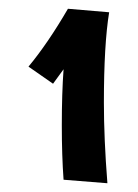

<svg xmlns="http://www.w3.org/2000/svg" viewBox="-20 -663 314 438"><path d="M101 -472 45 -511Q89 -564 135 -643L229 -635Q217 -561 217 -429Q217 -347 225 -245L125 -253Q121 -308 121 -377Q121 -450 125 -505Z"/></svg>

Font: Boogaloo
Style: Regular
Weight: 400
Designer: John Vargas Beltran
Foundry: John Vargas Beltran
Version: Version 1.001